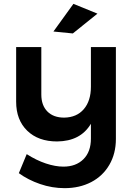

<svg xmlns="http://www.w3.org/2000/svg" viewBox="-20 -780 695 999"><path d="M362 -760 487 -709 359 -606 258 -616ZM583 -535V-57Q583 19 549 77.5Q515 136 454.5 167.5Q394 199 316 199Q251 199 188.5 177.5Q126 156 78 121L119 22Q169 54 218.5 70.5Q268 87 310 87Q375 87 414 48.5Q453 10 453 -59V-136Q399 -45 277 -44Q179 -44 121.5 -100Q64 -156 64 -251V-535H195V-288Q195 -232 226.5 -200Q258 -168 314 -168Q379 -169 416 -212Q453 -255 453 -329V-535Z"/></svg>

Font: TypoPRO Montserrat Alternates
Style: Regular
Weight: 500
Designer: Julieta Ulanovsky
Foundry: Julieta Ulanovsky
Version: Version 6.001